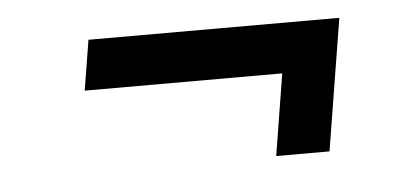

<svg xmlns="http://www.w3.org/2000/svg" viewBox="-30 -442 659 305"><g transform="rotate(-5 300.0 -290.0)"><path d="M400 -185 421 -315H106L119 -395H519L485 -185Z"/></g></svg>

Font: JetBrains Mono NL
Style: Italic
Weight: 400
Italic angle: -9°
Monospace: yes
Designer: Philipp Nurullin, Konstantin Bulenkov
Foundry: JetBrains
Version: Version 2.305; ttfautohint (v1.8.4.7-5d5b)